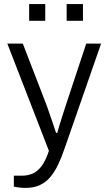

<svg xmlns="http://www.w3.org/2000/svg" viewBox="-20 -740 533 942"><path d="M105 182Q86 182 71.5 179.5Q57 177 48 176V122H87Q113 122 137 113Q161 104 182 77.5Q203 51 220 0L16 -526H92L200 -246Q208 -227 217.5 -198.5Q227 -170 237.5 -140.5Q248 -111 255 -88H261Q265 -104 271.5 -125Q278 -146 285 -168Q292 -190 298.5 -210Q305 -230 310 -245L403 -526H476L296 -9Q281 35 264 70Q247 105 225.5 130Q204 155 174.5 168.5Q145 182 105 182ZM123 -638V-720H202V-638ZM307 -638V-720H387V-638Z"/></svg>

Font: Archivo SemiBold Light
Style: Regular
Weight: 300
Version: Version 2.001